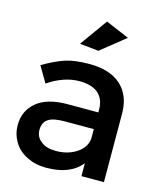

<svg xmlns="http://www.w3.org/2000/svg" viewBox="-113 -842 793 932"><g transform="rotate(15 283.0 -376.0)"><path d="M383 0H496L495 -349C494 -408 475 -454 438 -487C401 -520 348 -536 280 -536C233 -536 193 -531 161 -521C128 -510 92 -493 51 -469L98 -389C151 -425 204 -443 255 -443C296 -443 328 -434 350 -415C371 -396 382 -370 382 -336V-320H221C158 -319 108 -305 73 -276C38 -247 20 -209 20 -160C20 -129 28 -101 43 -76C58 -51 80 -31 109 -17C137 -2 170 5 207 5C286 5 345 -18 383 -65ZM335 -115C306 -96 272 -86 231 -86C199 -86 174 -93 156 -108C137 -122 128 -141 128 -165C128 -190 137 -209 155 -220C172 -231 200 -236 238 -236H382V-187C379 -158 363 -134 335 -115ZM309 -757 210 -619 305 -609 427 -707Z"/></g></svg>

Font: Argentum Sans
Style: Regular
Weight: 400
Designer: Julieta Ulanovsky
Foundry: Julieta Ulanovsky
Version: Version 5.001;March 29, 2019;FontCreator 11.5.0.2425 64-bit